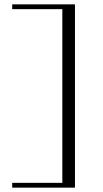

<svg xmlns="http://www.w3.org/2000/svg" viewBox="-20 -726 473 881"><path d="M36 135V113H266V-684H36V-706H324V135Z"/></svg>

Font: HK Venetian
Style: Regular
Weight: 400
Designer: Alfredo Marco Pradil
Foundry: Alfredo Marco Pradil
Version: Version 1.000;PS 001.000;hotconv 1.0.88;makeotf.lib2.5.64775